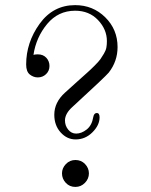

<svg xmlns="http://www.w3.org/2000/svg" viewBox="-20 -736 595 756"><path d="M83 -481.9Q83 -568.8 136 -642.3Q189 -715.8 275.9 -715.8Q345.7 -715.8 394.3 -668Q442.9 -620.1 442.9 -550.8Q442.9 -494.6 408.2 -450.2Q395 -434.1 265.1 -314.9Q236.3 -289.1 235.8 -262.2Q235.8 -241.2 248.5 -225.6Q261.2 -210 279.8 -210Q300.8 -210 321.3 -226.1Q341.8 -242.2 347.2 -274.9Q350.1 -291 361.1 -291Q372.1 -291 372.1 -273.9Q372.1 -243.2 344 -215.1Q315.9 -187 277.8 -187Q243.7 -187 218.8 -214.6Q193.8 -242.2 193.8 -284.2Q193.8 -333 235.8 -371.1Q255.9 -389.2 283.4 -414.1Q311 -439 323.5 -450Q335.9 -460.9 352.5 -477.5Q369.1 -494.1 375.5 -503.2Q381.8 -512.2 389.4 -525.1Q397 -538.1 398.9 -549.1Q400.9 -560.1 400.9 -574.2Q400.9 -620.1 366 -657Q331.1 -693.8 275.9 -693.8Q209 -693.8 165.5 -641.4Q122.1 -588.9 111.8 -520Q117.7 -522 128.9 -522Q149.9 -522 162.4 -508.5Q174.8 -495.1 174.8 -476.1Q174.8 -457 161.4 -444.1Q147.9 -431.2 128.9 -431.2Q111.8 -431.2 97.4 -442.6Q83 -454.1 83 -481.9ZM276.9 -106Q299.8 -106 314.9 -90.1Q330.1 -74.2 330.1 -53.2Q330.1 -32.2 314.5 -16.1Q298.8 0 276.9 0Q253.9 0 239 -16.1Q224.1 -32.2 224.1 -53.2Q224.1 -74.2 239.5 -90.1Q254.9 -106 276.9 -106Z"/></svg>

Font: CMU Serif Upright Italic
Style: UprightItalic
Weight: 500
Version: Version 0.7.0